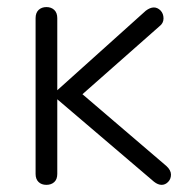

<svg xmlns="http://www.w3.org/2000/svg" viewBox="-20 -515 524 540"><path d="M413.1 -3.9 141.1 -235.8V-25.9Q141.1 -10.7 132.6 -2.9Q124 4.9 110.4 4.9Q96.7 4.9 88.4 -3.2Q80.1 -11.2 80.1 -25.9V-463.9Q80.1 -479 88.6 -487.1Q97.2 -495.1 110.6 -495.1Q124 -495.1 132.6 -487.1Q141.1 -479 141.1 -463.9V-261.2L390.1 -484.9Q414.1 -502.9 431.6 -485.4Q439.9 -476.6 439.9 -463.1Q439.9 -449.7 428.2 -440.9L211.9 -250L448.2 -47.9Q460.9 -36.1 460.9 -23.9Q460.9 -11.7 452.9 -3.4Q444.8 4.9 434.6 4.9Q424.3 4.9 413.1 -3.9Z"/></svg>

Font: Nunito-Light
Style: Regular
Weight: 300
Designer: Vernon Adams
Foundry: newtypography
Version: Version 3.000